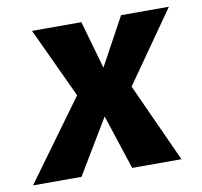

<svg xmlns="http://www.w3.org/2000/svg" viewBox="-113 -601 705 670"><g transform="rotate(-10 239.5 -266.0)"><path d="M41.9 -531.6H216.7L265 -362L350.3 -279.6L477.7 0H303.1L239.6 -193.4L157.8 -283ZM357.4 -531.6H526.8L350.3 -279.6L239.6 -193.4L123.4 0H-48.3L157.8 -283L265 -362Z"/></g></svg>

Font: Fira Sans Variable
Style: Italic
Weight: 397
Italic angle: -8°
Designer: Carrois Corporate & Edenspiekermann AG
Foundry: Carrois Corporate GbR & Edenspiekermann AG
Version: Version 4.202